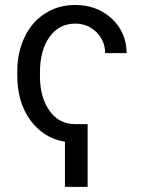

<svg xmlns="http://www.w3.org/2000/svg" viewBox="-20 -558 575 765"><path d="M329.1 -63.5H275.9C233.4 -64.5 200.2 -83 175.8 -118.7C151.4 -154.3 139.2 -199.2 139.2 -253.9V-269C139.2 -328.1 151.9 -375 177.2 -410.6C202.6 -446.3 236.8 -463.9 279.8 -463.9C312.5 -463.9 340.8 -452.6 364.3 -429.7C387.2 -406.7 398.9 -378.9 398.9 -346.2H484.4C484.4 -400.9 464.8 -446.8 425.8 -483.4C386.7 -520 337.9 -538.1 279.8 -538.1C234.4 -538.1 194.3 -526.9 159.7 -504.4C124.5 -481.9 97.2 -450.7 78.1 -410.2C58.6 -369.6 48.8 -324.2 48.8 -274.4V-257.3C48.8 -186.5 65.9 -127.4 100.6 -79.6C135.3 -31.7 181.2 -2.9 238.8 6.8V186.5H329.1Z"/></svg>

Font: Roboto
Style: Regular
Weight: 400
Designer: Google
Version: Version 2.137; 2017